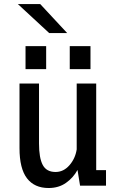

<svg xmlns="http://www.w3.org/2000/svg" viewBox="-20 -909 590 940"><path d="M218 11.5Q148.5 11.5 112 -36.2Q75.5 -84 75.5 -183.5V-500H171V-206.5Q171 -136 189.2 -101.5Q207.5 -67 252 -67Q291 -67 319.8 -99.8Q348.5 -132.5 355.5 -177.5V-500H451V-76H499V0H372L359.5 -77Q339 -39 303.2 -13.8Q267.5 11.5 218 11.5ZM105 -683H206V-570.5H105ZM321.5 -683H423V-570.5H321.5ZM221 -747 67.5 -889H177L309 -747Z"/></svg>

Font: Trispace SemiCondensed
Style: Regular
Weight: 400
Width: 4
Designer: Tyler Finck
Foundry: Etcetera Type Company
Version: Version 1.210; ttfautohint (v1.8.3)